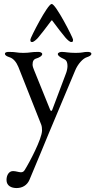

<svg xmlns="http://www.w3.org/2000/svg" viewBox="-20 -668 483 973"><path d="M242 -648C221 -648 134 -476 134 -468C134 -459 134 -455 143 -455C151 -455 165 -468 173 -477C186 -492 217 -532 239 -562C241 -564 242 -565 243 -565C244 -565 245 -564 246 -562C268 -532 299 -492 312 -477C320 -468 333 -455 341 -455C350 -455 350 -459 350 -468C350 -476 263 -648 242 -648ZM64 285C93 285 117 271 129 244C170 148 221 22 225 13L361 -311C374 -343 400 -372 420 -378C431 -382 443 -386 443 -396C443 -404 430 -405 423 -405C401 -405 401 -400 364 -400C327 -400 311 -405 293 -405C286 -405 273 -402 273 -394C273 -384 291 -375 302 -370C314 -365 322 -357 322 -332C322 -322 318 -304 314 -295L245 -112C244 -109 242 -106 240 -106C237 -106 235 -109 234 -112L153 -312C150 -319 145 -332 145 -340C145 -359 151 -368 165 -372C176 -375 194 -384 194 -394C194 -402 182 -405 174 -405C134 -405 133 -400 98 -400C63 -400 65 -405 25 -405C18 -405 5 -404 5 -396C5 -386 17 -382 28 -378C48 -372 63 -353 73 -329L189 -36C192 -28 193 -18 193 -7C193 35 129 156 105 194C100 202 94 205 86 205C75 205 61 199 46 199C25 199 13 220 13 244C13 274 38 285 64 285Z"/></svg>

Font: EB Garamond
Style: Regular
Weight: 400
Designer: Georg Duffner and Octavio Pardo
Foundry: Georg Duffner
Version: Version 1.000;PS 001.000;hotconv 1.0.88;makeotf.lib2.5.64775